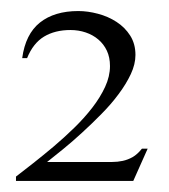

<svg xmlns="http://www.w3.org/2000/svg" viewBox="-20 -515 305 346"><path d="M220.2 -189H8.8V-196.8Q22 -207 39.8 -220.9Q57.6 -234.9 76.4 -250.7Q95.2 -266.6 113.5 -284.4Q131.8 -302.2 146.2 -320.8Q160.6 -339.4 169.4 -358.4Q178.2 -377.4 178.2 -396Q178.2 -411.6 172.6 -423.6Q167 -435.5 157.2 -443.8Q147.5 -452.1 134.5 -456.5Q121.6 -460.9 106.9 -460.9Q79.1 -460.9 59.3 -449Q39.6 -437 28.8 -410.2H20Q25.9 -453.6 52 -474.4Q78.1 -495.1 121.1 -495.1Q138.2 -495.1 156.5 -490.2Q174.8 -485.4 189.9 -475.6Q205.1 -465.8 214.6 -450.9Q224.1 -436 224.1 -416Q224.1 -399.4 215.8 -381.6Q207.5 -363.8 193.8 -345.5Q180.2 -327.1 162.8 -309.6Q145.5 -292 127.9 -275.9Q110.4 -259.8 93.8 -246.3Q77.1 -232.9 64.9 -223.1H160.2Q171.9 -223.1 181.9 -223.1Q191.9 -223.1 201.2 -225.1Q210.4 -227.1 219 -231.9Q227.5 -236.8 235.8 -247.1H246.1Z"/></svg>

Font: Scheherazade Urdu
Style: Regular
Weight: 400
Designer: SIL International
Foundry: SIL International
Version: Version 1.005 (build 117/117)